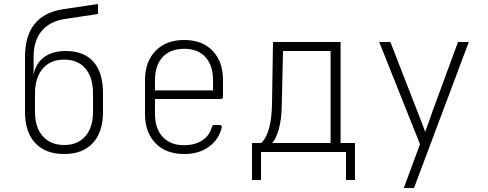

<svg xmlns="http://www.w3.org/2000/svg" viewBox="-20 -760 2440 960"><path d="M301 10Q207 10 156 -45Q105 -100 105 -200V-475Q105 -685 296 -714L470 -740V-690L304 -665Q230 -654 189 -606Q148 -558 148 -475V-385Q157 -441 199 -473Q241 -505 308 -505Q400 -505 447.5 -451Q495 -397 495 -295V-200Q495 -100 444.5 -45Q394 10 301 10ZM301 -35Q369 -35 407 -79Q445 -123 445 -200V-295Q445 -373 407 -417.5Q369 -462 301 -462Q231 -462 193 -416Q155 -370 155 -295V-200Q155 -123 194 -79Q233 -35 301 -35Z M901 10Q809 10 757 -44.5Q705 -99 705 -190V-360Q705 -451 757.5 -505.5Q810 -560 901 -560Q992 -560 1043.5 -505.5Q1095 -451 1095 -360V-277Q1095 -265 1083 -265H755V-190Q755 -118 793 -76Q831 -34 901 -34Q954 -34 991 -58Q1028 -82 1039 -124Q1042 -135 1052 -135H1078Q1091 -135 1089 -123Q1074 -62 1024.5 -26Q975 10 901 10ZM755 -308H1045V-360Q1045 -432 1007.5 -474Q970 -516 901 -516Q831 -516 793 -474.5Q755 -433 755 -360Z M1240 140V-45H1286Q1312 -69 1325.5 -119.5Q1339 -170 1340 -240L1345 -550H1683V-45H1755V140H1710V0H1285V140ZM1341 -45H1633V-505H1395L1389 -240Q1388 -162 1373.5 -113Q1359 -64 1341 -45Z M1999 180 2080 -39 1876 -550H1932L2068 -200Q2079 -172 2090 -144Q2101 -116 2106 -101Q2112 -116 2122 -144.5Q2132 -173 2142 -202L2270 -550H2324L2050 180Z"/></svg>

Font: Pitagon Sans Mono Thin
Style: Regular
Weight: 100
Monospace: yes
Designer: Travis Tran
Foundry: Pitagon
Version: Version 1.001; ttfautohint (v1.8.4.7-5d5b);gftools[0.9.26]